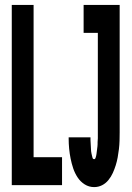

<svg xmlns="http://www.w3.org/2000/svg" viewBox="-20 -755 540 783"><path d="M28 0V-735H117V-114H233V0ZM364 8Q343 8 325.5 -3Q308 -14 296.5 -31.5Q285 -49 278.5 -68.5Q272 -88 268 -108Q264 -128 262 -148.5Q260 -169 260 -190V-195H349V-193Q349 -188 349 -183.5Q349 -179 349.5 -174.5Q350 -170 350 -165.5Q350 -161 350.5 -156.5Q351 -152 351 -147.5Q351 -143 351.5 -138.5Q352 -134 353 -129.5Q354 -125 355 -120.5Q356 -116 357.5 -111Q359 -106 364 -106Q368 -106 369.5 -110.5Q371 -115 372 -119Q373 -123 373.5 -127Q374 -131 374.5 -135Q375 -139 375.5 -143Q376 -147 376.5 -151Q377 -155 377.5 -159Q378 -163 378 -167Q378 -171 378 -175Q378 -179 378.5 -183Q379 -187 379 -191Q379 -195 379 -199Q379 -203 379 -207Q379 -211 379 -215V-621H321V-735H468V-215Q468 -198 467.5 -181Q467 -164 465 -147Q463 -130 460 -113.5Q457 -97 452 -81Q447 -65 440 -49.5Q433 -34 422 -20.5Q411 -7 396 0.5Q381 8 364 8Z"/></svg>

Font: Iosevka Term Curly Heavy
Style: Regular
Weight: 900
Designer: Belleve Invis
Foundry: Belleve Invis
Version: Version 32.3.0